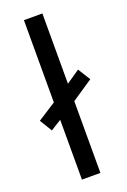

<svg xmlns="http://www.w3.org/2000/svg" viewBox="-156 -810 571 860"><g transform="rotate(-20 129.0 -380.0)"><path d="M78 0V-285L27 -253L-9 -312L78 -368V-760H166V-425L230 -469L267 -410L166 -342V0Z"/></g></svg>

Font: Noto Sans Medefaidrin
Style: Regular
Weight: 400
Designer: Dalton Maag Ltd
Foundry: Dalton Maag Ltd
Version: Version 1.002; ttfautohint (v1.8.4.7-5d5b)